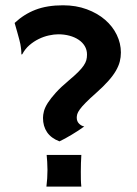

<svg xmlns="http://www.w3.org/2000/svg" viewBox="-20 -691 507 711"><path d="M200.2 -167.5Q169.4 -179.2 154.3 -201.4Q139.2 -223.6 139.2 -254.4Q139.2 -265.6 142.8 -279.5Q146.5 -293.5 157.2 -310.3Q168 -327.1 186.8 -347.9Q205.6 -368.7 235.8 -394Q256.3 -411.1 269.3 -424.1Q282.2 -437 289.6 -447.8Q296.9 -458.5 299.6 -468Q302.2 -477.5 302.2 -488.8Q302.2 -506.3 293.9 -520.3Q285.6 -534.2 271 -543.9Q256.3 -553.7 237.1 -558.8Q217.8 -564 195.8 -564Q180.2 -564 161.1 -559.8Q142.1 -555.7 123.5 -546.6Q105 -537.6 88.9 -523.7Q72.8 -509.8 62.5 -490.2L59.1 -489.3V-495.6Q59.1 -500.5 58.6 -504.6Q58.1 -508.8 57.1 -517.1Q56.6 -521.5 55.4 -527.8Q54.2 -534.2 51.5 -544.2Q48.8 -554.2 44.7 -569.1Q40.5 -584 34.2 -606Q68.4 -638.2 111.3 -654.8Q154.3 -671.4 213.4 -671.4Q261.7 -671.4 301.3 -656.7Q340.8 -642.1 368.9 -617.9Q397 -593.8 412.4 -562Q427.7 -530.3 427.7 -496.6Q427.7 -479.5 423.6 -463.1Q419.4 -446.8 409.2 -429Q398.9 -411.1 381.3 -391.4Q363.8 -371.6 337.4 -348.1Q312 -325.7 297.4 -310.8Q282.7 -295.9 275.4 -285.6Q268.1 -275.4 266.1 -268.3Q264.2 -261.2 264.2 -255.4Q264.2 -241.7 272.7 -233.2Q281.2 -224.6 292 -222.7Q282.2 -215.3 270 -207.5Q257.8 -199.7 245.4 -192.1Q232.9 -184.6 221.2 -178.2Q209.5 -171.9 200.2 -167.5ZM151.9 0Q153.8 -15.1 154.8 -30.5Q155.8 -45.9 155.8 -61.5Q155.8 -75.7 154.8 -91.8Q153.8 -107.9 152.8 -117.2H281.2Q280.3 -105 279.8 -87.2Q279.3 -69.3 279.3 -55.7Q279.3 -40 279.5 -26.4Q279.8 -12.7 281.2 0Z"/></svg>

Font: Hammersmith One
Style: Regular
Weight: 400
Designer: Nicole Fally
Foundry: Nicole Fally
Version: Version 1.002